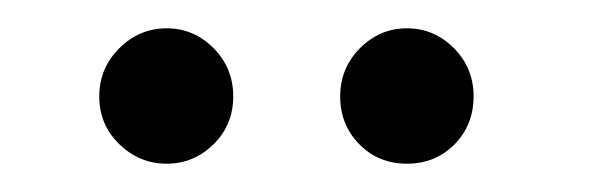

<svg xmlns="http://www.w3.org/2000/svg" viewBox="-20 -642 419 135"><path d="M64 -540.5Q49.8 -554.2 49.8 -574.2Q49.8 -594.2 64 -608.2Q78.1 -622.1 97.2 -622.1Q116.2 -622.1 130.1 -608.2Q144 -594.2 144 -574.2Q144 -554.2 130.1 -540.5Q116.2 -526.9 97.2 -526.9Q78.1 -526.9 64 -540.5ZM232.7 -540.5Q219.2 -554.2 219.2 -574.2Q219.2 -594.2 233.2 -608.2Q247.1 -622.1 266.1 -622.1Q285.2 -622.1 299.1 -608.2Q313 -594.2 313 -574.2Q313 -554.2 299.6 -540.5Q286.1 -526.9 266.1 -526.9Q246.1 -526.9 232.7 -540.5Z"/></svg>

Font: Biolilbert
Style: Regular
Weight: 400
Designer: Philipp H. Poll
Foundry: Philipp H. Poll
Version: Version 1.1.0